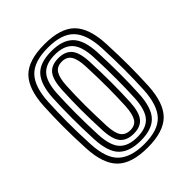

<svg xmlns="http://www.w3.org/2000/svg" viewBox="-181 -706 812 812"><g transform="rotate(-45 225.0 -300.0)"><path d="M225.8 9.2Q131 9.2 87.4 -33.2Q43.8 -75.8 39 -173.8Q35.5 -246.8 35.5 -306.1Q35.5 -365.5 38.8 -427Q44 -522.8 86.5 -566Q129 -609.2 225.8 -609.2Q320.8 -609.2 363.8 -566.4Q406.8 -523.5 411.5 -426.8Q415 -352.2 414.9 -292.9Q414.8 -233.5 411.8 -173.8Q406.5 -76 363.4 -33.4Q320.2 9.2 225.8 9.2ZM225.8 -11.5Q308.2 -11.5 344.8 -50.2Q381.2 -89 386 -175Q388.8 -234.2 389 -291.6Q389.2 -349 385.8 -425.8Q381.8 -511.2 344.9 -549.9Q308 -588.5 225.8 -588.5Q142.5 -588.5 105.8 -549.9Q69 -511.2 64.5 -425Q61.8 -370.5 61.4 -311.5Q61 -252.5 64.8 -174Q69 -83.8 108.4 -47.6Q147.8 -11.5 225.8 -11.5ZM225.8 -32.2Q159.8 -32.2 126.9 -64.5Q94 -96.8 90.2 -177Q84.2 -308 90 -422.8Q94.2 -499 125 -533.4Q155.8 -567.8 225.8 -567.8Q291.2 -567.8 323.6 -535.6Q356 -503.5 360 -425.5Q363.2 -352.5 363.2 -293.5Q363.2 -234.5 360.2 -178Q356.2 -99.5 324.9 -65.9Q293.5 -32.2 225.8 -32.2ZM225.8 -53.2Q280 -53.2 305.5 -82.1Q331 -111 334.5 -178.8Q337 -228.8 337.2 -289.5Q337.5 -350.2 334.2 -422.5Q331.2 -490.2 305.1 -518.5Q279 -546.8 225.8 -546.8Q170.8 -546.8 145.1 -518.1Q119.5 -489.5 116 -422Q113.5 -373 113.1 -312Q112.8 -251 116 -177.8Q119.5 -109 145.9 -81.1Q172.2 -53.2 225.8 -53.2ZM225.8 -74Q184.8 -74 164.6 -97.8Q144.5 -121.5 142 -179Q138.8 -245.5 138.8 -303.1Q138.8 -360.8 141.8 -420.8Q144.8 -477.2 164.2 -501.6Q183.8 -526 225.8 -526Q265.2 -526 285.5 -502.9Q305.8 -479.8 308.5 -421.8Q311.5 -354.5 311.5 -294.8Q311.5 -235 308.8 -180Q305.8 -122.8 286.2 -98.4Q266.8 -74 225.8 -74ZM225.8 -94.8Q254.8 -94.8 267.6 -115.6Q280.5 -136.5 283 -181.2Q285.5 -233 285.8 -290.2Q286 -347.5 282.8 -420.5Q280.8 -464.2 267.6 -484.8Q254.5 -505.2 225.8 -505.2Q196 -505.2 182.9 -484.5Q169.8 -463.8 167.5 -419.5Q164.5 -361.8 164.6 -306.5Q164.8 -251.2 167.8 -180Q169.8 -133.8 183.6 -114.2Q197.5 -94.8 225.8 -94.8Z"/></g></svg>

Font: Big Shoulders Inline Display ExtraBold
Style: Regular
Weight: 800
Designer: Patric King
Foundry: XO Type Co
Version: Version 1.000